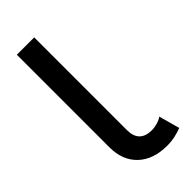

<svg xmlns="http://www.w3.org/2000/svg" viewBox="-236 -769 825 825"><g transform="rotate(-45 177.0 -356.5)"><path d="M242.7 10.7Q157.7 10.7 109.6 -35.2Q61.5 -81.1 61.5 -160.2V-722.7H167V-159.2Q167 -83 243.2 -83Q259.8 -83 278.1 -88.6Q296.4 -94.2 306.2 -102.1L332.5 -6.8Q315.4 0 291.7 5.4Q268.1 10.7 242.7 10.7Z"/></g></svg>

Font: Giphurs Medium
Style: Regular
Weight: 500
Version: Version 0.920; ttfautohint (v1.8.4.7-5d5b)